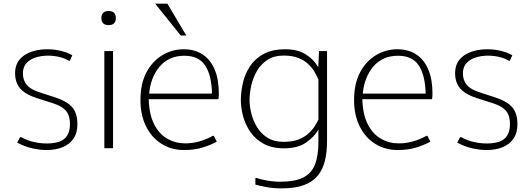

<svg xmlns="http://www.w3.org/2000/svg" viewBox="-20 -806 2888 1044"><path d="M233.9 9.8Q196.3 9.8 154.3 0.2Q112.3 -9.3 73.7 -30.8L88.9 -60.1H95.7Q126 -43 161.9 -34.4Q197.8 -25.9 233.9 -25.9Q301.3 -25.9 330.8 -52Q360.4 -78.1 360.4 -130.9Q360.4 -162.6 350.8 -184.1Q341.3 -205.6 319.3 -220.7Q297.4 -235.8 258.8 -247.6L183.6 -271.5Q141.1 -284.7 114.3 -303.2Q87.4 -321.8 74.7 -347.7Q62 -373.5 62 -407.7Q62 -471.7 111.6 -504.9Q161.1 -538.1 239.3 -538.1Q265.6 -538.1 291 -533.7Q316.4 -529.3 337.6 -521.7Q358.9 -514.2 373 -505.4L359.9 -475.6H354.5Q333 -488.8 303 -496.1Q272.9 -503.4 241.2 -503.4Q205.6 -503.4 174.3 -493.7Q143.1 -483.9 123.8 -462.6Q104.5 -441.4 104.5 -407.7Q104.5 -369.6 125.2 -344.7Q146 -319.8 191.9 -305.2L268.1 -280.3Q317.9 -265.1 346.9 -245.6Q376 -226.1 388.4 -198.2Q400.9 -170.4 400.9 -130.4Q400.9 -83 379.4 -52Q357.9 -21 320.3 -5.6Q282.7 9.8 233.9 9.8Z M547.4 0V-528.3H594.7V0ZM570.8 -669.4Q550.8 -669.4 541 -679.2Q531.2 -689 531.2 -707.5Q531.2 -726.6 541 -736.3Q550.8 -746.1 570.8 -746.1Q590.8 -746.1 600.3 -736.3Q609.9 -726.6 609.9 -707.5Q609.9 -689 600.3 -679.2Q590.8 -669.4 570.8 -669.4Z M981 9.8Q911.6 9.8 857.9 -24.2Q804.2 -58.1 773.9 -119.4Q743.7 -180.7 743.7 -262.2Q743.7 -351.6 776.6 -413.1Q809.6 -474.6 863.3 -506.3Q917 -538.1 979 -538.1Q1040 -538.1 1082.8 -509.3Q1125.5 -480.5 1147.7 -427Q1169.9 -373.5 1169.9 -298.8Q1169.9 -291 1169.4 -284.4Q1168.9 -277.8 1168.5 -273.2Q1168 -268.6 1167.5 -266.6H788.6Q791 -183.6 818.1 -130.4Q845.2 -77.1 889.6 -51.8Q934.1 -26.4 986.8 -26.4Q1026.4 -26.4 1063.5 -36.9Q1100.6 -47.4 1137.2 -67.4H1142.6L1158.7 -35.6Q1122.1 -16.1 1079.3 -3.2Q1036.6 9.8 981 9.8ZM791 -296.9H1132.8Q1130.4 -397.9 1095.2 -450.4Q1060.1 -502.9 982.9 -502.9Q898.9 -502.9 849.1 -445.1Q799.3 -387.2 791 -296.9ZM962.9 -612.8 823.7 -786.1H890.1L993.2 -612.8Z M1511.2 218.3Q1463.9 218.3 1424.3 210.4Q1384.8 202.6 1368.7 197.8V161.6H1374.5Q1392.6 168.5 1430.2 175.3Q1467.8 182.1 1504.4 182.1Q1581.1 182.1 1626.2 160.6Q1671.4 139.2 1691.4 91.6Q1711.4 43.9 1711.4 -33.7Q1711.4 -50.8 1711.4 -67.6Q1711.4 -84.5 1711.4 -101.1Q1689.9 -63 1644.8 -31.2Q1599.6 0.5 1523.9 0.5Q1458.5 0.5 1413.6 -24.2Q1368.7 -48.8 1341.3 -88.6Q1314 -128.4 1301.8 -174.1Q1289.6 -219.7 1289.6 -261.7Q1289.6 -307.1 1300.8 -355.7Q1312 -404.3 1339.1 -445.6Q1366.2 -486.8 1413.1 -512.5Q1460 -538.1 1531.2 -538.1Q1598.6 -538.1 1643.1 -510Q1687.5 -481.9 1710.4 -440.4L1714.8 -528.3H1758.3V-38.1Q1758.3 20.5 1746.8 67.9Q1735.4 115.2 1708 148.9Q1680.7 182.6 1632.6 200.4Q1584.5 218.3 1511.2 218.3ZM1522 -34.7Q1571.3 -34.7 1604.7 -48.3Q1638.2 -62 1659.4 -82Q1680.7 -102.1 1692.9 -122.3Q1705.1 -142.6 1711.4 -155.8V-373.5Q1704.6 -390.1 1692.1 -412.4Q1679.7 -434.6 1658.2 -455.6Q1636.7 -476.6 1603.8 -490.2Q1570.8 -503.9 1522.9 -503.9Q1470.2 -503.9 1434.6 -480.7Q1398.9 -457.5 1377.4 -420.7Q1356 -383.8 1346.4 -341.6Q1336.9 -299.3 1336.9 -261.7Q1336.9 -228 1346.7 -188.7Q1356.4 -149.4 1377.9 -114.3Q1399.4 -79.1 1434.8 -56.9Q1470.2 -34.7 1522 -34.7Z M2142.6 9.8Q2073.2 9.8 2019.5 -24.2Q1965.8 -58.1 1935.5 -119.4Q1905.3 -180.7 1905.3 -262.2Q1905.3 -351.6 1938.2 -413.1Q1971.2 -474.6 2024.9 -506.3Q2078.6 -538.1 2140.6 -538.1Q2201.7 -538.1 2244.4 -509.3Q2287.1 -480.5 2309.3 -427Q2331.5 -373.5 2331.5 -298.8Q2331.5 -291 2331.1 -284.4Q2330.6 -277.8 2330.1 -273.2Q2329.6 -268.6 2329.1 -266.6H1950.2Q1952.6 -183.6 1979.7 -130.4Q2006.8 -77.1 2051.3 -51.8Q2095.7 -26.4 2148.4 -26.4Q2188 -26.4 2225.1 -36.9Q2262.2 -47.4 2298.8 -67.4H2304.2L2320.3 -35.6Q2283.7 -16.1 2241 -3.2Q2198.2 9.8 2142.6 9.8ZM1952.6 -296.9H2294.4Q2292 -397.9 2256.8 -450.4Q2221.7 -502.9 2144.5 -502.9Q2060.5 -502.9 2010.7 -445.1Q1960.9 -387.2 1952.6 -296.9Z M2626.5 9.8Q2588.9 9.8 2546.9 0.2Q2504.9 -9.3 2466.3 -30.8L2481.4 -60.1H2488.3Q2518.6 -43 2554.4 -34.4Q2590.3 -25.9 2626.5 -25.9Q2693.8 -25.9 2723.4 -52Q2752.9 -78.1 2752.9 -130.9Q2752.9 -162.6 2743.4 -184.1Q2733.9 -205.6 2711.9 -220.7Q2689.9 -235.8 2651.4 -247.6L2576.2 -271.5Q2533.7 -284.7 2506.8 -303.2Q2480 -321.8 2467.3 -347.7Q2454.6 -373.5 2454.6 -407.7Q2454.6 -471.7 2504.2 -504.9Q2553.7 -538.1 2631.8 -538.1Q2658.2 -538.1 2683.6 -533.7Q2709 -529.3 2730.2 -521.7Q2751.5 -514.2 2765.6 -505.4L2752.4 -475.6H2747.1Q2725.6 -488.8 2695.6 -496.1Q2665.5 -503.4 2633.8 -503.4Q2598.1 -503.4 2566.9 -493.7Q2535.6 -483.9 2516.4 -462.6Q2497.1 -441.4 2497.1 -407.7Q2497.1 -369.6 2517.8 -344.7Q2538.6 -319.8 2584.5 -305.2L2660.6 -280.3Q2710.4 -265.1 2739.5 -245.6Q2768.6 -226.1 2781 -198.2Q2793.5 -170.4 2793.5 -130.4Q2793.5 -83 2772 -52Q2750.5 -21 2712.9 -5.6Q2675.3 9.8 2626.5 9.8Z"/></svg>

Font: Comme Thin
Style: Regular
Weight: 250
Version: Version 1.000;gftools[0.9.27]